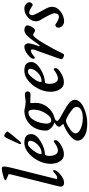

<svg xmlns="http://www.w3.org/2000/svg" viewBox="555 -1277 995 2145"><g transform="rotate(-90 1052.5 -204.5)"><path d="M127 -79Q123 -62 135 -62Q156 -62 184 -86Q212 -110 217 -110Q224 -110 224 -97Q224 -69 175.5 -27.5Q127 14 84 14Q40 14 40 -27Q40 -34 46 -58L171 -558Q180 -594 180 -604Q180 -607 145 -620Q110 -633 110 -641Q110 -652 162.5 -667Q215 -682 241 -682Q265 -682 265 -657Q265 -632 250 -572Z M546 -481Q531 -466 523 -466Q515 -466 515 -474Q515 -482 517 -486Q519 -490 546.5 -551Q574 -612 584 -630Q597 -655 609 -655Q618 -655 637 -641.5Q656 -628 656 -618Q656 -614 611.5 -559.5Q567 -505 546 -481ZM404 -244Q404 -237 410 -237Q465 -237 508.5 -280.5Q552 -324 552 -366Q552 -390 516 -390Q492 -390 448 -335.5Q404 -281 404 -244ZM531 -430Q627 -430 627 -353Q627 -297 546.5 -248.5Q466 -200 400 -200Q393 -200 388 -183.5Q383 -167 383 -150Q383 -111 398 -83Q413 -55 444 -55Q464 -55 487 -66.5Q510 -78 526 -90Q542 -102 545 -102Q559 -102 559 -78Q559 -55 506 -21.5Q453 12 400 12Q351 12 323 -32Q295 -76 295 -133Q295 -243 370 -336.5Q445 -430 531 -430Z M635 142Q635 175 687.5 199Q740 223 808 223Q837 223 863 217.5Q889 212 909.5 196Q930 180 930 156Q930 142 924.5 131Q919 120 915.5 117Q912 114 901 105Q840 56 785 36Q776 33 757 39Q723 51 679 82.5Q635 114 635 142ZM744 -175Q744 -158 754 -144Q764 -130 780 -130Q821 -130 860.5 -194.5Q900 -259 900 -326Q900 -384 869 -384Q815 -384 779.5 -317.5Q744 -251 744 -175ZM890 -430Q892 -430 928.5 -422.5Q965 -415 990 -415Q992 -415 1024 -419.5Q1056 -424 1065 -424Q1104 -424 1104 -393Q1104 -361 1063 -361Q1049 -361 1016.5 -362.5Q984 -364 980 -364Q974 -364 973 -355Q972 -346 974 -329Q976 -312 976 -305Q976 -231 929 -172Q882 -113 816 -95Q774 -84 774 -64Q774 -59 779 -53Q784 -47 793.5 -40.5Q803 -34 811.5 -29Q820 -24 832 -17.5Q844 -11 850 -8Q860 -2 892.5 16.5Q925 35 938.5 44Q952 53 972.5 69Q993 85 1001.5 100.5Q1010 116 1010 133Q1010 192 925 232.5Q840 273 745 273Q698 273 657.5 263.5Q617 254 585.5 228Q554 202 554 162Q554 125 610.5 78.5Q667 32 733 9Q745 5 733 -6Q709 -28 709 -40Q709 -68 752 -89Q761 -94 742 -100Q714 -109 690 -135.5Q666 -162 666 -189Q666 -248 689 -301Q712 -354 765 -392Q818 -430 890 -430Z M1209 -244Q1209 -237 1215 -237Q1270 -237 1313.5 -280.5Q1357 -324 1357 -366Q1357 -390 1321 -390Q1297 -390 1253 -335.5Q1209 -281 1209 -244ZM1336 -430Q1432 -430 1432 -353Q1432 -297 1351.5 -248.5Q1271 -200 1205 -200Q1198 -200 1193 -183.5Q1188 -167 1188 -150Q1188 -111 1203 -83Q1218 -55 1249 -55Q1269 -55 1292 -66.5Q1315 -78 1331 -90Q1347 -102 1350 -102Q1364 -102 1364 -78Q1364 -55 1311 -21.5Q1258 12 1205 12Q1156 12 1128 -32Q1100 -76 1100 -133Q1100 -243 1175 -336.5Q1250 -430 1336 -430Z M1736 -332Q1711 -332 1640.5 -213Q1570 -94 1535 -17Q1522 13 1511 14Q1499 15 1481.5 4.5Q1464 -6 1464 -11Q1464 -23 1479 -66L1568 -315Q1573 -327 1572.5 -342Q1572 -357 1561 -357Q1539 -357 1511.5 -334.5Q1484 -312 1480 -312Q1469 -312 1469 -333Q1469 -354 1515 -392Q1561 -430 1605 -430Q1622 -430 1633 -411.5Q1644 -393 1640 -371Q1631 -323 1608 -267Q1606 -262 1611.5 -259.5Q1617 -257 1620 -261Q1694 -367 1726 -398.5Q1758 -430 1791 -430Q1809 -430 1825 -421Q1841 -412 1841 -397Q1841 -369 1820.5 -340Q1800 -311 1785 -311Q1773 -311 1758.5 -321.5Q1744 -332 1736 -332Z M2031 -430Q2057 -430 2078.5 -412Q2100 -394 2100 -372Q2100 -362 2090 -349Q2080 -336 2069 -336Q2067 -336 2035 -356Q2003 -376 1979 -376Q1969 -376 1962 -365Q1955 -354 1955 -343Q1955 -338 1957 -331Q1959 -324 1963.5 -314Q1968 -304 1972.5 -294.5Q1977 -285 1984.5 -271Q1992 -257 1997 -247.5Q2002 -238 2011 -221.5Q2020 -205 2025 -196Q2049 -152 2049 -123Q2049 -65 1996.5 -25.5Q1944 14 1887 14Q1857 14 1836.5 -5.5Q1816 -25 1816 -54Q1816 -66 1826 -75Q1836 -84 1849 -84L1881 -64Q1912 -44 1939 -44Q1956 -44 1966.5 -58Q1977 -72 1977 -91Q1977 -126 1898 -257Q1887 -275 1887 -300Q1887 -350 1930.5 -390Q1974 -430 2031 -430Z"/></g></svg>

Font: EB Garamond 08
Style: Italic
Weight: 400
Italic angle: -14°
Version: Version 0.016